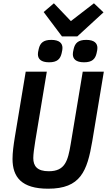

<svg xmlns="http://www.w3.org/2000/svg" viewBox="-20 -1133 650 1165"><path d="M136 -698 70 -301C62 -252 56 -206 56 -169C56 -59 110 12 272 12C469 12 509 -94 540 -277L610 -698H482L409 -259C392 -157 375 -94 276 -94C206 -94 182 -125 182 -174C182 -196 187 -234 194 -277L264 -698ZM449 -912 608 -1058 550 -1113 410 -1005 307 -1113 245 -1060 356 -912ZM278 -755C327 -755 346 -775 354 -810C358 -826 359 -835 359 -842C359 -870 341 -891 291 -891C242 -891 223 -871 215 -836C211 -820 210 -811 210 -804C210 -776 228 -755 278 -755ZM490 -755C539 -755 558 -775 566 -810C570 -826 571 -835 571 -842C571 -870 553 -891 503 -891C454 -891 435 -871 427 -836C423 -820 422 -811 422 -804C422 -776 440 -755 490 -755Z"/></svg>

Font: IBM Plex Mono SmBld
Style: Italic
Weight: 600
Italic angle: -9.5°
Monospace: yes
Designer: Mike Abbink, Paul van der Laan, Pieter van Rosmalen
Foundry: Bold Monday
Version: Version 2.004